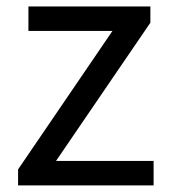

<svg xmlns="http://www.w3.org/2000/svg" viewBox="-20 -563 515 583"><path d="M34.9 0V-48.6L321.4 -469H66.3V-543.4H436.6V-494.1L150.1 -74.3H446.4V0Z"/></svg>

Font: Noto Sans HK Thin
Style: Regular
Weight: 100
Designer: Ryoko NISHIZUKA 西塚涼子 (kana, bopomofo & ideographs); Paul D. Hunt (Latin, Greek & Cyrillic); Sandoll Communications 산돌커뮤니
Foundry: Adobe
Version: Version 2.004-H2;hotconv 1.0.118;makeotfexe 2.5.65603